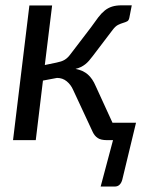

<svg xmlns="http://www.w3.org/2000/svg" viewBox="-20 -527 566 722"><path d="M322 -424Q337.5 -446 349.5 -461.8Q361.5 -477.5 374 -487.5Q386.5 -497.5 401.5 -502.2Q416.5 -507 438 -507H475.5L466.5 -461Q464.5 -450 458.2 -446.8Q452 -443.5 443.2 -441Q434.5 -438.5 424.2 -433.5Q414 -428.5 403.5 -414.5L329 -316.5Q321.5 -306.5 314.5 -298.5Q307.5 -290.5 300 -284.8Q292.5 -279 283.8 -274.8Q275 -270.5 264 -268Q292.5 -262.5 310.2 -247Q328 -231.5 340 -203L403 -65.5H491.5L440 148Q437 160 430 167.2Q423 174.5 411.5 174.5H358.5L405 0H382.5Q359.5 0 347.8 -7.8Q336 -15.5 329 -30L255 -189Q246.5 -208.5 231 -221.2Q215.5 -234 194.5 -234L141.5 -224L114.5 0H29L90.5 -506.5H176L148.5 -282.5L192 -291.5Q202 -293.5 209.5 -296Q217 -298.5 223.2 -302.2Q229.5 -306 235 -311.5Q240.5 -317 246 -324.5Z"/></svg>

Font: Lato
Style: Italic
Weight: 400
Italic angle: -7°
Designer: Lukasz Dziedzic
Foundry: tyPoland Lukasz Dziedzic
Version: Version 2.007; 2014-02-27